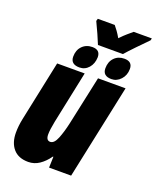

<svg xmlns="http://www.w3.org/2000/svg" viewBox="-158 -952 860 1055"><g transform="rotate(20 272.0 -425.0)"><path d="M137 10Q172 10 201.5 -10Q231 -30 255 -64H258L256 0H385L502 -553H341L280 -269Q268 -214 252 -174.5Q236 -135 213 -135Q189 -135 189 -170Q189 -197 199 -247L263 -553H102L28 -201Q19 -158 19 -119Q19 -60 49 -25Q79 10 137 10ZM278 -725H424Q441 -745 478.5 -784Q516 -823 541 -848L544 -860H438Q425 -849 408.5 -835Q392 -821 370 -798Q358 -819 347.5 -833.5Q337 -848 327 -860H228L224 -846Q240 -813 254 -781.5Q268 -750 278 -725ZM411 -574Q442 -574 465 -599Q488 -624 488 -661Q488 -704 441 -704Q405 -704 382.5 -680.5Q360 -657 360 -619Q360 -574 411 -574ZM224 -574Q256 -574 277.5 -598.5Q299 -623 300 -661Q300 -704 254 -704Q218 -704 195 -680.5Q172 -657 172 -619Q172 -574 224 -574Z"/></g></svg>

Font: Noto Sans Display Condensed Black
Style: Italic
Weight: 900
Width: 3
Italic angle: -192°
Designer: Monotype Design Team
Foundry: Monotype Imaging Inc.
Version: Version 1.900